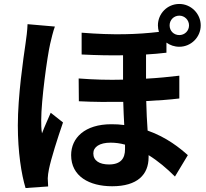

<svg xmlns="http://www.w3.org/2000/svg" viewBox="-20 -890 1040 969"><path d="M119 -768C118 -736 113 -698 109 -671C98 -595 70 -407 70 -257C70 -123 88 -10 109 59L223 51C222 37 221 20 221 10C221 -1 224 -22 227 -36C238 -90 270 -191 298 -272L236 -321C222 -288 205 -252 192 -217C188 -237 188 -264 188 -284C188 -383 218 -602 233 -668C237 -686 249 -736 257 -756ZM885 -811C912 -811 934 -789 934 -762C934 -734 912 -713 885 -713C857 -713 836 -734 836 -762C836 -789 857 -811 885 -811ZM611 -137C611 -90 589 -60 530 -60C482 -60 451 -79 451 -116C451 -148 482 -170 538 -170C562 -170 586 -167 611 -160ZM820 -675C838 -662 860 -654 885 -654C944 -654 993 -702 993 -762C993 -821 944 -870 885 -870C824 -870 777 -821 777 -762C777 -751 779 -739 782 -729C671 -716 554 -712 392 -725V-615C471 -611 539 -610 601 -611V-488C529 -486 454 -488 377 -494L378 -379C454 -375 530 -375 602 -376C603 -337 605 -297 607 -259C586 -262 564 -263 542 -263C408 -263 339 -194 339 -107C339 0 431 50 546 50C674 50 730 -9 730 -97V-107C777 -78 822 -40 863 1L928 -107C890 -141 822 -197 725 -231C722 -277 719 -326 718 -380C780 -383 836 -387 885 -393V-508C833 -502 777 -496 717 -493V-615C752 -617 786 -620 820 -624Z"/></svg>

Font: Noto Sans Mono CJK JP Bold
Style: Regular
Weight: 700
Designer: Ryoko NISHIZUKA (kana & ideographs); Paul D. Hunt (Latin, Greek & Cyrillic); Wenlong ZHANG (bopomofo); Sandoll Communica
Foundry: Adobe Systems Incorporated
Version: Version 1.004;PS 1.004;hotconv 1.0.82;makeotf.lib2.5.63406